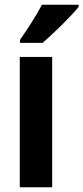

<svg xmlns="http://www.w3.org/2000/svg" viewBox="-20 -786 350 806"><path d="M310 -757V-766H156C132 -721 98 -667 64 -619V-606H159C206 -647 280 -719 310 -757ZM199 0V-547H63V0Z"/></svg>

Font: Noto Sans Arabic UI Cn
Style: Bold
Weight: 700
Width: 3
Designer: Monotype Design Team, Nadine Chahine and Nizar Qandah
Foundry: Monotype Imaging Inc.
Version: Version 2.010